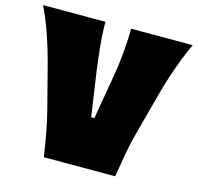

<svg xmlns="http://www.w3.org/2000/svg" viewBox="-111 -823 961 933"><g transform="rotate(15 369.5 -356.5)"><path d="M188 0Q180.5 -54 169.2 -115Q158 -176 145 -226L87 -450Q72 -508.5 47.2 -580.8Q22.5 -653 -7 -713H307Q307 -654.5 313.5 -589.2Q320 -524 328 -467L360 -247H376L414 -468Q424 -524.5 430 -589.5Q436 -654.5 436 -713H746Q727 -673.5 709.2 -627.2Q691.5 -581 676.5 -535Q661.5 -489 651 -450L591 -226Q577 -174.5 566.2 -114.2Q555.5 -54 547 0Z"/></g></svg>

Font: Commissioner Flair Black
Style: Regular
Weight: 900
Designer: Kostas Bartsokas
Foundry: Kostas Bartsokas
Version: Version 1.000; ttfautohint (v1.8.3)